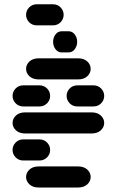

<svg xmlns="http://www.w3.org/2000/svg" viewBox="-20 -881 540 888"><path d="M159.2 -13.7H340.8Q368.2 -13.7 383.8 -28.3Q399.4 -43 399.4 -62.5Q399.4 -82 383.8 -96.7Q368.2 -111.3 340.8 -111.3H159.2Q131.8 -111.3 116.2 -96.7Q100.6 -82 100.6 -62.5Q100.6 -43 116.2 -28.3Q131.8 -13.7 159.2 -13.7ZM87.9 -138.7H162.1Q183.6 -138.7 197.8 -153.3Q211.9 -168 211.9 -187.5Q211.9 -207 197.8 -221.7Q183.6 -236.3 162.1 -236.3H87.9Q66.4 -236.3 52.2 -221.7Q38.1 -207 38.1 -187.5Q38.1 -168 52.2 -153.3Q66.4 -138.7 87.9 -138.7ZM96.7 -263.7H403.3Q430.7 -263.7 446.3 -278.3Q461.9 -293 461.9 -312.5Q461.9 -332 446.3 -346.7Q430.7 -361.3 403.3 -361.3H96.7Q69.3 -361.3 53.7 -346.7Q38.1 -332 38.1 -312.5Q38.1 -293 53.7 -278.3Q69.3 -263.7 96.7 -263.7ZM87.9 -388.7H162.1Q183.6 -388.7 197.8 -403.3Q211.9 -418 211.9 -437.5Q211.9 -457 197.8 -471.7Q183.6 -486.3 162.1 -486.3H87.9Q66.4 -486.3 52.2 -471.7Q38.1 -457 38.1 -437.5Q38.1 -418 52.2 -403.3Q66.4 -388.7 87.9 -388.7ZM337.9 -388.7H412.1Q433.6 -388.7 447.8 -403.3Q461.9 -418 461.9 -437.5Q461.9 -457 447.8 -471.7Q433.6 -486.3 412.1 -486.3H337.9Q316.4 -486.3 302.2 -471.7Q288.1 -457 288.1 -437.5Q288.1 -418 302.2 -403.3Q316.4 -388.7 337.9 -388.7ZM159.2 -513.7H340.8Q368.2 -513.7 383.8 -528.3Q399.4 -543 399.4 -562.5Q399.4 -582 383.8 -596.7Q368.2 -611.3 340.8 -611.3H159.2Q131.8 -611.3 116.2 -596.7Q100.6 -582 100.6 -562.5Q100.6 -543 116.2 -528.3Q131.8 -513.7 159.2 -513.7ZM264.6 -638.7H297.9Q314.5 -638.7 325.7 -653.3Q336.9 -668 336.9 -687.5Q336.9 -707 325.7 -721.7Q314.5 -736.3 297.9 -736.3H264.6Q248 -736.3 236.8 -721.7Q225.6 -707 225.6 -687.5Q225.6 -668 236.8 -653.3Q248 -638.7 264.6 -638.7ZM150.4 -763.7H224.6Q246.1 -763.7 260.3 -778.3Q274.4 -793 274.4 -812.5Q274.4 -832 260.3 -846.7Q246.1 -861.3 224.6 -861.3H150.4Q128.9 -861.3 114.7 -846.7Q100.6 -832 100.6 -812.5Q100.6 -793 114.7 -778.3Q128.9 -763.7 150.4 -763.7Z"/></svg>

Font: Workbench
Style: Regular
Weight: 400
Designer: Jens Kutilek
Foundry: Jens Kutilek
Version: Version 2.001